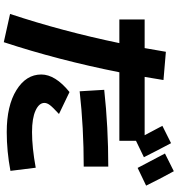

<svg xmlns="http://www.w3.org/2000/svg" viewBox="19 -910 961 1040"><g transform="rotate(90 500.0 -389.5)"><path d="M985 -700 889 -654Q835 -758 811 -802L907 -850Q953 -766 985 -700ZM466 -473Q667 -495 882 -495V-362Q671 -362 474 -340ZM888 -102 905 35Q798 55 695 55Q552 55 467.5 2.5Q383 -50 383 -132Q383 -208 478 -285L597 -228Q560 -194 548.5 -178.5Q537 -163 537 -149Q537 -120 578.5 -101Q620 -82 695 -82Q779 -82 888 -102ZM85 -555V-692H240Q254 -768 260 -807L413 -794Q408 -760 396 -692H712L661 -788L755 -835Q796 -758 831 -688L742 -645V-555H371Q305 -224 208 71L55 37Q149 -247 213 -555Z"/></g></svg>

Font: Mplus 1p ExtraBold
Style: Regular
Weight: 800
Version: Version 1.061